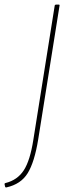

<svg xmlns="http://www.w3.org/2000/svg" viewBox="-68 -675 301 835"><path d="M-40 140Q-45 141 -46 136L-48 127Q-49 122 -44 121Q8 108 35.5 65.5Q63 23 77 -67L170 -651Q171 -655 176 -655H187Q192 -655 191 -651L98 -68Q82 30 52.5 78Q23 126 -40 140Z"/></svg>

Font: Sofia Sans Semi Condensed Thin
Style: Italic
Weight: 250
Italic angle: -9°
Version: Version 4.100